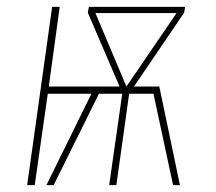

<svg xmlns="http://www.w3.org/2000/svg" viewBox="-20 -539 630 559"><path d="M519 -519 516.1 -502 370.1 -287.1H443.8L503.9 0H483.9L426.8 -266.1H356L318.8 0H297.9L335.9 -266.1H268.1L136.2 0H115.2L246.1 -266.1H119.1L81.1 0H59.1L131.8 -519H153.8L122.1 -287.1H328.1L235.8 -502L238.8 -519ZM257.8 -501 348.1 -287.1 494.1 -501Z"/></svg>

Font: Fira Sans Compressed Thin
Style: Italic
Weight: 100
Width: 3
Italic angle: -8°
Designer: Carrois Corporate & Edenspiekermann AG
Foundry: Carrois Corporate GbR & Edenspiekermann AG
Version: Version 4.203;PS 004.203;hotconv 1.0.88;makeotf.lib2.5.64775